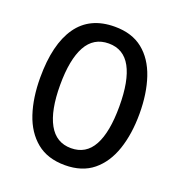

<svg xmlns="http://www.w3.org/2000/svg" viewBox="-132 -835 895 957"><g transform="rotate(20 315.5 -357.0)"><path d="M579 -358Q579 -251 551 -168Q523 -85 465 -37.5Q407 10 316 10Q224 10 165.5 -38Q107 -86 79.5 -169Q52 -252 52 -359Q52 -536 118 -630Q184 -724 316 -724Q407 -724 465 -677.5Q523 -631 551 -548Q579 -465 579 -358ZM158 -358Q158 -223 197.5 -151.5Q237 -80 316 -80Q395 -80 433.5 -150.5Q472 -221 472 -358Q472 -494 433.5 -564.5Q395 -635 316 -635Q236 -635 197 -564Q158 -493 158 -358Z"/></g></svg>

Font: Noto Sans Malayalam Condensed Medium
Style: Regular
Weight: 500
Width: 3
Designer: Jelle Bosma - Monotype Design Team
Foundry: Monotype Imaging Inc.
Version: Version 2.104; ttfautohint (v1.8.4.7-5d5b)